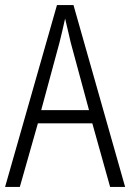

<svg xmlns="http://www.w3.org/2000/svg" viewBox="-20 -735 512 755"><path d="M413 0 343 -250H129L58 0H0L204 -715H269L472 0ZM258 -568Q253 -591 247 -615.5Q241 -640 236 -662Q231 -639 225.5 -615.5Q220 -592 214 -568L142 -302H330Z"/></svg>

Font: Noto Sans Devanagari UI Condensed Light
Style: Regular
Weight: 300
Width: 3
Designer: Jelle Bosma - Monotype Design Team
Foundry: Monotype Imaging Inc.
Version: Version 2.004; ttfautohint (v1.8.4.7-5d5b)